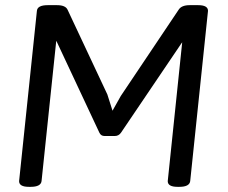

<svg xmlns="http://www.w3.org/2000/svg" viewBox="-20 -722 883 744"><path d="M748 -702Q786 -702 786 -680L717 -20Q714 2 675 2H668Q630 2 630 -20L686 -558L683 -554L449 -208Q440 -195 425 -195H385Q371 -195 365 -208L201 -558L198 -564L141 -20Q138 2 99 2H92Q54 2 54 -20L123 -680Q125 -702 165 -702H201Q234 -702 242 -684L396 -356L416 -293L448 -350L672 -684Q683 -702 715 -702Z"/></svg>

Font: Asap
Style: Italic
Weight: 400
Italic angle: -6°
Designer: Pablo Cosgaya
Foundry: Pablo Cosgaya
Version: Version 1.007;PS 001.007;hotconv 1.0.70;makeotf.lib2.5.58329